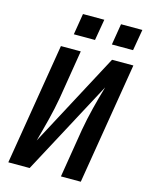

<svg xmlns="http://www.w3.org/2000/svg" viewBox="-137 -1035 874 1121"><g transform="rotate(15 300.0 -474.5)"><path d="M25 0 146 -735H266L218 -441Q212 -406 204.5 -372Q197 -338 188.5 -303.5Q180 -269 170.5 -234.5Q161 -200 152 -166L455 -735H584L463 0H343L391 -294Q397 -329 404.5 -363Q412 -397 420.5 -431.5Q429 -466 438.5 -500.5Q448 -535 458 -569L154 0ZM559 -821H431L452 -949H581ZM201 -821 222 -949H351L329 -821Z"/></g></svg>

Font: Iosevka SS04 Extended Oblique
Style: Bold
Weight: 700
Width: 7
Italic angle: -9°
Monospace: yes
Designer: Belleve Invis
Foundry: Belleve Invis
Version: Version 19.0.0; ttfautohint (v1.8.4)